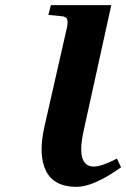

<svg xmlns="http://www.w3.org/2000/svg" viewBox="-20 -712 491 747"><path d="M153 -220 238 -594Q245 -621 242 -634.5Q239 -648 219 -649L168 -654L178 -692H413L306 -206Q274 -64 345 -64Q375 -64 435 -95L451 -61Q344 15 278 15Q190 15 159 -47Q128 -109 153 -220Z"/></svg>

Font: Lingua Franca
Style: Bold Italic
Weight: 700
Italic angle: -13°
Version: Version 1.19